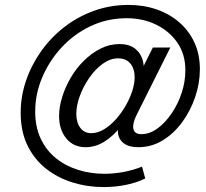

<svg xmlns="http://www.w3.org/2000/svg" viewBox="-20 -750 836 780"><path d="M401 10Q335 10 274 -9Q213 -28 165.5 -66Q118 -104 91 -160.5Q64 -217 64 -292Q64 -358 85.5 -421.5Q107 -485 146.5 -541Q186 -597 240.5 -639.5Q295 -682 361.5 -706Q428 -730 502 -730Q563 -730 615.5 -712Q668 -694 707.5 -660Q747 -626 769.5 -578Q792 -530 792 -469Q792 -412 773 -356Q754 -300 720 -253.5Q686 -207 640.5 -179.5Q595 -152 542 -152Q503 -152 482 -168.5Q461 -185 459 -213Q457 -241 471 -275V-236Q439 -196 403 -174Q367 -152 328 -152Q278 -152 249 -188Q220 -224 220 -278Q220 -315 232.5 -355.5Q245 -396 267.5 -434.5Q290 -473 321 -503.5Q352 -534 388.5 -552.5Q425 -571 465 -571Q507 -571 530.5 -551Q554 -531 561 -501Q568 -471 558 -441H543L601 -557H672L537 -287Q524 -262 521.5 -243.5Q519 -225 527 -215Q535 -205 554 -205Q588 -205 619.5 -228Q651 -251 677 -289Q703 -327 718 -372.5Q733 -418 733 -465Q733 -529 701 -576Q669 -623 615 -649.5Q561 -676 495 -676Q416 -676 348.5 -644Q281 -612 230.5 -557.5Q180 -503 151.5 -435.5Q123 -368 123 -297Q123 -234 145.5 -186.5Q168 -139 207 -107.5Q246 -76 297 -60Q348 -44 404 -44Q443 -44 482.5 -51.5Q522 -59 557 -73L570 -25Q536 -8 492 1Q448 10 401 10ZM351 -209Q377 -209 402.5 -224.5Q428 -240 450.5 -265Q473 -290 490.5 -320.5Q508 -351 517.5 -381Q527 -411 527 -436Q527 -471 509.5 -492Q492 -513 460 -513Q428 -513 397.5 -491Q367 -469 342.5 -433.5Q318 -398 304 -359.5Q290 -321 290 -288Q290 -253 306 -231Q322 -209 351 -209Z"/></svg>

Font: Instrument Sans SemiCondensed
Style: Italic
Weight: 400
Width: 4
Italic angle: -13°
Designer: Rodrigo Fuenzalida
Foundry: fragTYPE
Version: Version 1.000;gftools[0.9.28]